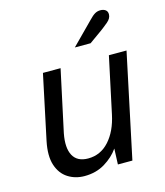

<svg xmlns="http://www.w3.org/2000/svg" viewBox="-108 -788 757 883"><g transform="rotate(-15 270.5 -347.0)"><path d="M186 12Q142 12 107.5 -10Q73 -32 58.5 -76.5Q44 -121 58 -189L123 -496H207L144 -203Q131 -136 151 -99Q171 -62 223 -62Q282 -62 323 -107.5Q364 -153 380 -229L437 -496H521L416 0H347L350 -75Q325 -39 283 -13.5Q241 12 186 12ZM295 -571 398 -675Q414 -692 426 -699Q438 -706 452 -706Q467 -706 476.5 -699Q486 -692 486 -678Q486 -659 467 -643Q448 -627 433 -616L370 -571Z"/></g></svg>

Font: Atkinson Hyperlegible Next
Style: Italic
Weight: 400
Italic angle: -12°
Designer: Elliott Scott, Megan Eiswerth, Linus Boman, Theodore Petrosky, Letters from Sweden
Foundry: Applied Design Works, Letters from Sweden
Version: Version 2.001